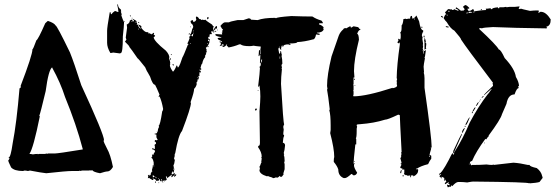

<svg xmlns="http://www.w3.org/2000/svg" viewBox="-20 -771 2428 835"><path d="M187.5 -679.7H189.5Q215.8 -670.9 221.7 -660.2Q227.5 -660.2 284.2 -543Q301.3 -501 333.5 -400.4Q432.6 -186.5 432.6 -160.2H430.2Q430.2 -153.8 445.3 -125Q460.4 -99.1 471.2 -44.9Q459.5 -25.4 447.3 -25.4Q439 -25.4 415 -17.6Q385.7 -22.9 380.9 -31.2L376.5 -29.3H374.5Q372.1 -29.3 372.1 -31.2L368.2 -29.3H337.9L327.1 -27.3V-29.3L322.8 -27.3H293Q268.6 -27.3 181.2 -17.6Q161.6 -19.5 110.4 -29.3L101.6 -27.3Q93.3 -29.3 86.4 -29.3Q84.5 -29.3 80.1 -27.3Q42.5 -27.3 28.3 -43Q15.6 -69.8 15.6 -72.3L22 -82Q17.6 -82 17.6 -85.9Q26.4 -85.9 35.2 -148.4Q52.2 -235.4 64.9 -386.7Q66.9 -386.7 71.3 -392.6L69.3 -396.5Q121.1 -531.7 121.1 -556.6Q124 -556.6 138.2 -595.7Q145.5 -598.6 176.8 -669.9ZM150.9 -267.6Q150.9 -265.6 153.3 -265.6Q125 -125.5 107.9 -101.6Q114.7 -101.6 123 -99.6Q134.3 -101.6 144.5 -101.6V-99.6L148.9 -101.6H174.8L185.5 -103.5V-101.6L189.5 -103.5H217.8Q232.4 -103.5 339.8 -121.1V-123Q312 -229.5 262.7 -349.6Q243.2 -411.1 207 -476.6V-478.5Q190.9 -467.3 178.7 -375Q155.3 -276.9 150.9 -267.6Z M544.9 -705.1Q548.8 -704.6 548.8 -701.2V-699.2Q544.9 -699.2 544.9 -703.1ZM835.9 -699.2Q845.7 -693.8 845.7 -687.5Q847.7 -687.5 847.7 -689.5Q855.5 -686.5 855.5 -683.6L859.4 -685.5Q863.8 -685.5 867.2 -683.6Q871.1 -685.5 873 -685.5Q878.9 -678.7 902.3 -664.1Q905.8 -656.2 910.2 -656.2L906.2 -648.4Q908.2 -645 908.2 -640.6H910.2Q910.2 -647 919.9 -658.2Q923.8 -657.7 923.8 -654.3V-646.5H921.9L918 -648.4Q918 -643.6 910.2 -638.7L912.1 -634.8V-632.8Q912.1 -628.9 908.2 -628.9V-638.7H906.2Q906.2 -636.7 904.3 -632.8L900.4 -634.8H898.4V-630.9Q898.4 -629.9 902.3 -625Q898.4 -624.5 898.4 -621.1L894.5 -623H892.6Q890.6 -615.2 890.6 -609.4L886.7 -611.3Q886.7 -607.4 884.8 -607.4Q887.7 -599.6 890.6 -599.6Q890.6 -601.6 892.6 -601.6V-593.8L884.8 -599.6V-591.8H886.7L890.6 -593.8V-585.9Q886.2 -572.3 875 -562.5Q878.9 -556.2 878.9 -552.7H877L878.9 -548.8V-543Q875 -543 875 -541L877 -537.1L871.1 -527.3L873 -523.4Q862.8 -513.2 859.4 -494.1Q856 -494.1 851.6 -474.6Q855.5 -474.1 855.5 -470.7V-468.8Q853.5 -468.8 849.6 -466.8Q849.6 -468.8 847.7 -468.8V-464.8Q853.5 -464.8 853.5 -457Q851.6 -457 851.6 -455.1L847.7 -457H845.7V-455.1H849.6V-451.2L845.7 -453.1L847.7 -443.4Q847.7 -439.5 843.8 -439.5Q843.8 -441.4 841.8 -441.4V-437.5H845.7Q843.8 -423.8 839.8 -423.8Q839.8 -425.8 837.9 -425.8V-423.8Q839.8 -419.9 839.8 -418Q836.9 -418 834 -410.2L835.9 -406.2Q832.5 -392.1 824.2 -384.8Q824.2 -370.1 808.6 -326.2Q808.6 -324.2 810.5 -324.2Q810.5 -302.7 771.5 -201.2Q755.9 -184.1 742.2 -105.5Q740.2 -105.5 740.2 -103.5H742.2Q740.2 -97.7 738.3 -97.7Q738.3 -95.7 740.2 -95.7Q738.8 -84 736.3 -84L740.2 -74.2Q738.3 -57.1 734.4 -52.7V-50.8L736.3 -41Q734.4 -41 734.4 -39.1L738.3 -37.1Q736.3 -19.5 732.4 -19.5Q730.5 -23.4 730.5 -25.4H728.5L726.6 -15.6V-11.7Q729.5 -11.7 740.2 -19.5V-17.6Q738.3 -13.7 738.3 -11.7H742.2L746.1 -13.7V-9.8Q746.1 -6.8 738.3 -2H736.3L738.3 -5.9V-9.8Q727.5 0 726.6 0Q726.6 -2 724.6 -2L726.6 -5.9V-9.8H724.6L707 3.9Q707 -3.9 703.1 -3.9H701.2Q705.1 8.3 705.1 11.7Q702.1 11.7 697.3 15.6V11.7H695.3V15.6Q697.3 15.6 697.3 17.6H695.3Q690.4 13.7 689.5 13.7H687.5V19.5L679.7 15.6Q679.7 17.6 677.7 17.6Q673.8 11.2 673.8 7.8H671.9Q671.9 15.6 668 15.6V13.7L664.1 15.6H660.2L654.3 7.8H646.5V11.7H642.6Q628.9 4.4 628.9 2L625 3.9H623L625 -5.9Q623 -5.9 623 -7.8L628.9 -11.7V-7.8H630.9Q633.8 -7.8 636.7 -13.7H634.8Q638.7 -25.4 642.6 -25.4Q640.6 -29.3 640.6 -31.2Q644.5 -43.9 644.5 -48.8V-52.7H648.4V-64.5Q644.5 -83.5 638.7 -84V-85.9L642.6 -91.8Q640.6 -95.7 640.6 -97.7Q644 -99.6 650.4 -99.6L648.4 -103.5Q654.3 -109.9 654.3 -113.3Q652.3 -121.1 642.6 -121.1V-127H644.5L650.4 -123H654.3L652.3 -127L654.3 -130.9Q652.3 -137.7 652.3 -138.7Q652.3 -144.5 658.2 -144.5V-150.4Q658.2 -153.3 652.3 -156.2Q654.3 -160.2 654.3 -162.1H656.2Q658.2 -162.1 658.2 -160.2Q661.6 -162.1 666 -162.1L660.2 -173.8V-185.5Q653.3 -187.5 652.3 -187.5V-189.5Q659.7 -189.5 664.1 -193.4L662.1 -197.3V-199.2L666 -197.3Q666 -210.9 671.9 -218.8Q669.9 -222.7 669.9 -224.6Q676.3 -224.6 685.5 -287.1Q687.5 -287.1 689.5 -296.9Q683.6 -331.1 673.8 -351.6L669.9 -349.6V-351.6L673.8 -359.4Q660.2 -392.1 654.3 -402.3Q644 -402.3 632.8 -437.5L623 -455.1Q620.1 -457.5 611.3 -478.5Q580.6 -517.6 578.1 -517.6Q549.3 -559.6 543 -566.4Q543 -571.3 523.4 -589.8L529.8 -598.6L526.9 -607.4L529.8 -629.4L532.7 -650.4L531.2 -664.6Q538.6 -666 544.9 -677.7Q543 -677.7 543 -679.7L550.8 -685.5Q556.6 -685.5 556.6 -677.7H558.6Q562.5 -677.7 562.5 -681.6V-683.6H556.6Q557.1 -687.5 560.5 -687.5Q574.2 -680.7 574.2 -677.7L572.3 -673.8Q576.2 -673.3 576.2 -669.9V-668L574.2 -664.1Q591.8 -664.1 595.7 -654.3L593.8 -650.4Q608.9 -630.9 619.1 -630.9H625V-625L628.9 -627L634.8 -623Q634.8 -625 636.7 -625L638.7 -621.1L648.4 -628.9L650.4 -625Q648.4 -621.1 648.4 -619.1Q652.3 -617.2 654.3 -617.2V-615.2Q654.3 -612.3 648.4 -609.4Q648.4 -593.3 701.2 -550.8Q716.8 -533.7 716.8 -519.5H714.8Q720.7 -501 720.7 -496.1H718.8L720.7 -492.2L718.8 -488.3Q718.8 -477.1 732.4 -459Q740.7 -467.3 748 -486.3Q752 -486.3 752 -478.5H755.9Q763.7 -490.2 773.4 -521.5Q777.8 -527.3 796.9 -576.2H798.8V-580.1Q794.9 -580.1 794.9 -582Q800.3 -591.3 804.7 -605.5L802.7 -609.4Q802.7 -612.3 808.6 -615.2L806.6 -619.1V-621.1Q811 -621.1 816.4 -646.5Q818.8 -646.5 820.3 -654.3Q819.3 -665.5 810.5 -669.9L808.6 -679.7Q814.9 -683.6 818.4 -683.6Q820.3 -680.2 820.3 -675.8Q831.5 -675.8 834 -687.5L832 -691.4V-695.3Q832.5 -699.2 835.9 -699.2ZM886.7 -697.3V-691.4Q886.7 -687.5 882.8 -687.5H880.9V-695.3Q882.8 -695.3 886.7 -697.3ZM552.7 -693.4H556.6V-691.4H552.7ZM550.8 -677.7V-675.8H554.7V-677.7ZM519.5 -677.7H523.4V-675.8H519.5ZM566.4 -675.8V-673.8H570.3V-675.8ZM584 -675.8 585.9 -671.9H580.1Q580.6 -675.8 584 -675.8ZM580.1 -660.2Q585.9 -647.5 591.8 -646.5V-648.4Q584 -657.2 584 -662.1ZM806.6 -656.2H808.6V-652.3H806.6ZM582 -646.5V-642.6H584V-646.5ZM923.8 -642.6H925.8V-638.7H923.8ZM820.3 -638.7V-634.8H822.3V-638.7ZM916 -636.7H919.9V-632.8H916ZM820.3 -628.9V-625H822.3V-628.9ZM804.7 -627V-621.1H800.8V-623Q801.3 -627 804.7 -627ZM814.5 -619.1V-613.3H818.4L820.3 -623H818.4Q814.5 -622.6 814.5 -619.1ZM810.5 -619.1V-615.2H812.5V-619.1ZM808.6 -584V-580.1H810.5V-584ZM882.8 -584V-580.1H884.8V-584ZM882.8 -570.3H886.7V-566.4H882.8ZM722.7 -535.2H726.6V-531.2Q722.7 -531.2 722.7 -535.2ZM718.8 -517.6H722.7V-509.8H720.7Q720.7 -514.2 718.8 -517.6ZM730.5 -492.2H734.4Q734.4 -490.2 736.3 -486.3H734.4Q730.5 -486.3 730.5 -490.2ZM839.8 -435.5V-431.6H841.8V-435.5ZM646.5 -50.8Q647 -46.9 650.4 -46.9V-50.8ZM732.4 -35.2V-31.2H734.4V-35.2ZM644.5 -9.8V0H646.5Q650.4 -2 652.3 -2Q652.3 -4.9 644.5 -9.8ZM654.3 -2V2H656.2V-2ZM658.2 0V3.9H660.2V0ZM644.5 3.9V5.9H648.4V3.9ZM668 3.9V7.8H669.9V3.9ZM681.6 7.8Q681.6 9.8 679.7 13.7H683.6V7.8ZM658.2 17.6V23.4H654.3V21.5Q654.8 17.6 658.2 17.6ZM687.5 19.5H689.5V23.4H687.5ZM669.9 21.5H671.9V25.4H669.9ZM489.7 -751.5H493.2Q493.2 -737.8 505.4 -730L507.3 -720.7H505.4Q509.3 -710.9 509.3 -705.1H507.3Q513.7 -685.1 519.5 -674.3L518.1 -650.9L514.2 -612.3V-610.4Q514.2 -540.5 505.4 -540.5L502 -538.6Q476.6 -542.5 472.2 -542.5Q465.3 -540.5 460 -540.5Q445.8 -564.5 445.8 -585V-637.2Q445.8 -651.9 456.5 -712.9Q456.5 -718.8 460 -718.8Q461.4 -709 465.3 -709Q469.2 -716.3 479 -722.7H484.4Q487.8 -718.8 495.1 -718.8Q495.1 -726.1 489.7 -751.5Z M948.2 -576.2 950.2 -580.1Q944.3 -580.1 944.3 -576.2ZM1114.3 -498Q1118.2 -498 1120.1 -511.7H1116.2ZM1198.2 -515.6V-525.4H1196.3V-515.6ZM1196.3 -564.5V-568.4Q1192.4 -567.9 1192.4 -564.5ZM948.2 -576.2V-574.2L934.6 -570.3L940.4 -578.1V-585.9Q934.6 -585.9 934.6 -589.8L938.5 -591.8Q939 -587.9 942.4 -587.9H946.3Q946.3 -591.8 928.7 -599.6L926.8 -603.5V-605.5Q934.6 -607.4 942.4 -607.4V-609.4Q917 -613.8 917 -619.1V-623Q922.9 -623 946.3 -621.1Q946.3 -625 944.3 -628.9L948.2 -630.9L946.3 -634.8V-636.7L950.2 -642.6Q945.8 -643.6 938.5 -658.2Q951.2 -673.8 958 -673.8H975.6Q981 -677.7 1012.7 -683.6H1038.1L1061.5 -691.4Q1071.3 -690.4 1071.3 -685.5Q1090.8 -683.6 1100.6 -683.6Q1127 -693.4 1176.8 -693.4L1180.7 -691.4Q1180.7 -696.3 1247.1 -701.2Q1303.2 -699.2 1338.9 -699.2Q1354 -688.5 1377.9 -681.6L1383.8 -673.8V-669.9H1368.2V-664.1Q1377.4 -663.1 1387.7 -652.3L1385.7 -648.4Q1387.7 -644.5 1387.7 -642.6Q1381.3 -628.9 1358.4 -628.9V-627Q1372.1 -625 1372.1 -621.1Q1367.7 -621.1 1364.3 -619.1Q1360.8 -621.1 1354.5 -621.1Q1350.6 -599.6 1340.8 -599.6Q1305.7 -589.8 1272.5 -587.9Q1272.5 -582 1239.3 -582V-580.1H1243.2V-576.2H1237.3Q1235.4 -576.2 1235.4 -578.1Q1211.9 -578.1 1211.9 -568.4H1208V-574.2Q1204.1 -574.2 1202.1 -558.6Q1204.1 -558.6 1204.1 -556.6L1200.2 -554.7Q1197.3 -562.5 1194.3 -562.5Q1190.4 -562 1190.4 -558.6Q1194.3 -540.5 1194.3 -537.1Q1197.8 -537.1 1200.2 -546.9Q1198.2 -546.9 1198.2 -548.8H1202.1Q1204.1 -535.6 1206.1 -531.2Q1206.1 -529.3 1204.1 -529.3Q1208 -513.7 1208 -494.1L1204.1 -488.3L1206.1 -476.6Q1206.1 -474.6 1204.1 -474.6L1206.1 -470.7Q1202.1 -434.6 1202.1 -406.2Q1211.9 -235.4 1215.8 -230.5Q1211.9 -222.7 1211.9 -218.8L1213.9 -207Q1211.9 -193.8 1211.9 -185.5Q1215.8 -185.5 1215.8 -179.7Q1211.4 -174.3 1210 -150.4Q1219.7 -148.4 1219.7 -138.7Q1217.8 -116.7 1213.9 -105.5Q1215.8 -102.1 1215.8 -97.7H1213.9Q1217.8 -88.9 1217.8 -72.3Q1217.8 -66.4 1215.8 -66.4L1217.8 -56.6V-35.2Q1217.8 -33.2 1211.9 -15.6Q1213.9 -15.6 1213.9 -13.7Q1206.5 -2 1204.1 -2H1200.2L1194.3 -5.9Q1193.8 -0.5 1184.6 2L1180.7 0Q1172.9 3.9 1167 3.9Q1167 1 1147.5 -3.9Q1147.5 -5.9 1145.5 -5.9L1141.6 -3.9Q1108.4 -14.2 1108.4 -31.2Q1110.4 -35.2 1110.4 -37.1L1108.4 -46.9Q1110.8 -46.9 1116.2 -64.5H1118.2Q1118.2 -66.4 1116.2 -66.4Q1118.2 -77.1 1118.2 -82L1116.2 -85.9L1118.2 -89.8Q1118.2 -108.9 1102.5 -130.9Q1102.5 -136.7 1104.5 -136.7Q1110.4 -136.7 1110.4 -150.4Q1108.4 -251 1108.4 -287.1Q1112.3 -332.5 1112.3 -351.6Q1112.3 -378.9 1108.4 -398.4H1106.4V-394.5H1102.5Q1110.4 -459.5 1110.4 -474.6Q1108.4 -478.5 1108.4 -480.5Q1114.3 -482.4 1114.3 -493.2Q1114.3 -498 1110.4 -498Q1112.3 -521.5 1112.3 -529.3Q1112.3 -533.2 1108.4 -533.2V-527.3H1104.5L1106.4 -552.7H1110.4Q1110.4 -548.8 1112.3 -535.2H1114.3V-537.1Q1112.3 -547.9 1112.3 -554.7L1114.3 -568.4Q1087.9 -570.8 1083 -572.3Q1072.3 -570.3 1065.4 -570.3Q1034.7 -570.3 1026.4 -578.1H1020.5Q997.1 -568.4 973.6 -564.5Q973.6 -567.4 965.8 -572.3Q967.8 -576.2 967.8 -578.1H965.8Q959 -566.4 948.2 -566.4V-572.3Q954.1 -572.3 954.1 -578.1L950.2 -576.2ZM1092.8 -291H1088.9Q1088.9 -298.8 1092.8 -298.8H1096.7V-294.9Q1096.7 -291 1092.8 -291ZM1104.5 -377H1100.6V-378.9H1104.5Z M1781.2 -689.9V-686Q1785.2 -686 1785.2 -689.9ZM1812.5 -654.8H1816.4V-648.9Q1812.5 -648.9 1812.5 -652.8ZM1822.3 -615.7H1826.2V-607.9Q1822.3 -607.9 1822.3 -611.8ZM1824.2 -604H1826.2Q1829.6 -604 1832 -590.3Q1830.1 -586.4 1830.1 -584.5Q1834 -584 1834 -580.6L1832 -561Q1834 -561 1834 -559.1L1826.2 -555.2V-586.4Q1826.2 -590.8 1824.2 -594.2L1826.2 -598.1Q1824.2 -602.1 1824.2 -604ZM1519.5 -428.2H1523.4V-424.3H1519.5ZM1521.5 -398.9H1525.4V-397H1521.5ZM1845.7 -88.4H1849.6V-92.3Q1845.7 -91.8 1845.7 -88.4ZM1519.5 -68.8H1523.4V-66.9H1519.5ZM1789.1 -39.6V-33.7H1791V-39.6ZM1726.6 -31.7V-29.8L1724.6 -18.1H1720.7V-20Q1722.2 -31.7 1726.6 -31.7ZM1730.5 -8.3H1736.3V-4.4H1730.5ZM1542 -650.4Q1541.5 -649.9 1541 -648.9Q1541 -645 1546.9 -645V-641.1Q1539.1 -641.1 1533.2 -623.5Q1540 -623.5 1541 -598.1Q1519.5 -511.7 1519.5 -461.4L1521.5 -434.1H1517.6V-404.8Q1517.6 -402.8 1515.6 -402.8L1517.6 -398.9V-379.4Q1517.6 -377.4 1515.6 -377.4L1517.6 -373.5V-359.9Q1517.6 -357.9 1515.6 -357.9Q1517.6 -354 1517.6 -352.1Q1573.2 -352.1 1687.5 -389.2V-387.2Q1707 -391.1 1707 -398.9Q1705.1 -402.8 1705.1 -404.8H1707L1705.1 -408.7V-410.6Q1705.1 -412.6 1707 -412.6L1705.1 -416.5Q1705.1 -422.9 1707 -426.3Q1707 -430.2 1705.1 -430.2Q1706.1 -489.3 1718.8 -576.7V-586.4H1716.8Q1716.8 -582.5 1714.8 -582.5Q1710.9 -584.5 1709 -584.5V-588.4Q1712.9 -593.3 1712.9 -596.2Q1710.9 -600.1 1710.9 -602.1H1714.8L1720.7 -598.1L1722.7 -607.9V-621.6L1720.7 -631.3Q1726.6 -631.3 1726.6 -652.8V-660.6Q1732.4 -665.5 1734.4 -688Q1738.8 -688 1742.2 -689.9Q1746.1 -688 1748 -688L1755.9 -689.9H1763.7Q1763.7 -701.7 1769.5 -701.7H1771.5L1773.4 -689.9Q1780.8 -689.9 1791 -703.6L1802.7 -678.2Q1809.1 -639.2 1820.3 -639.2V-631.3Q1816.9 -631.3 1814.5 -617.7L1818.4 -606Q1818.4 -604 1816.4 -604L1820.3 -578.6H1818.4L1820.3 -574.7Q1820.3 -572.8 1818.4 -572.8L1820.3 -568.8L1818.4 -559.1L1820.3 -555.2Q1820.3 -553.2 1818.4 -553.2Q1820.3 -545.9 1820.3 -537.6H1822.3V-547.4Q1820.3 -551.3 1820.3 -553.2L1826.2 -549.3H1828.1V-553.2L1832 -551.3Q1828.1 -520 1826.2 -520Q1826.2 -518.1 1828.1 -518.1Q1822.3 -487.8 1822.3 -481Q1824.2 -456.5 1824.2 -455.6H1822.3Q1826.2 -446.8 1826.2 -430.2V-389.2Q1857.4 -171.9 1857.4 -129.4H1853.5V-127.4Q1853.5 -125.5 1855.5 -125.5Q1847.7 -99.6 1847.7 -94.2L1851.6 -96.2Q1855.5 -95.7 1855.5 -92.3V-80.6Q1849.6 -74.2 1841.8 -57.1Q1810.5 -49.3 1793 -37.6V-35.6Q1798.8 -35.6 1798.8 -31.7Q1798.8 -13.7 1779.3 -4.4H1777.3V-8.3H1767.6V-0.5H1763.7V-2.4L1765.6 -6.3Q1763.7 -6.3 1759.8 -8.3Q1756.3 -6.3 1752 -6.3L1750 -10.3L1746.1 -8.3L1736.3 -14.2L1738.3 -18.1V-33.7H1728.5L1730.5 -37.6Q1720.7 -39.6 1720.7 -41.5Q1720.7 -46.4 1726.6 -55.2Q1722.7 -55.2 1722.7 -59.1V-61H1726.6Q1726.6 -64 1720.7 -84.5Q1724.6 -84.5 1724.6 -88.4V-98.1H1726.6L1724.6 -102.1Q1724.6 -104 1726.6 -104Q1726.6 -106 1724.6 -106Q1724.6 -109.9 1726.6 -109.9Q1718.8 -256.3 1718.8 -270L1714.8 -272H1710.9Q1666 -250.5 1654.3 -250.5Q1606.4 -235.4 1546.9 -231Q1531.2 -231 1531.2 -227.1Q1531.2 -221.2 1533.2 -221.2L1531.2 -211.4V-203.6Q1531.2 -170.4 1527.3 -170.4L1529.3 -166.5V-143.1H1525.4Q1517.6 -73.7 1517.6 -59.1L1521.5 -61H1523.4L1519.5 -55.2V-51.3Q1519.5 -41.5 1533.2 -20Q1529.3 -8.3 1517.6 -8.3L1509.8 -14.2H1507.8Q1488.3 3.4 1480.5 3.4H1474.6Q1451.2 -6.3 1451.2 -33.7Q1447.3 -47.9 1431.6 -66.9V-72.8Q1431.6 -81.1 1433.6 -88.4Q1433.6 -124 1416 -191.9L1418 -205.6V-225.1Q1418 -272.5 1412.1 -291.5L1414.1 -295.4Q1407.2 -356 1402.3 -381.3Q1402.3 -383.3 1404.3 -383.3L1402.3 -397Q1402.3 -444.8 1421.9 -525.9L1453.1 -615.7Q1459.5 -632.3 1472.7 -643.1Q1474.6 -648.9 1484.4 -648.9V-647L1502 -656.7Q1505.9 -656.7 1505.9 -650.9H1507.8L1517.6 -656.7L1538.1 -652.8V-650.4Z M1928.7 -723.6Q1929.2 -719.7 1932.6 -719.7H1934.6V-723.6ZM2019.5 -59.6V-55.7H2021.5V-59.6ZM1955.1 -112.3V-108.4Q1959 -108.4 1959 -112.3ZM1922.9 -708V-704.1L1926.8 -702.1Q1924.8 -706.1 1924.8 -708ZM2008.8 -715.8V-711.9Q2012.2 -713.9 2016.6 -713.9V-715.8ZM2036.1 -719.7V-717.8H2043.9V-719.7ZM2018.6 -719.7V-713.9Q2021 -715.8 2032.2 -715.8Q2032.2 -719.7 2028.3 -719.7ZM2004.9 -749Q2011.2 -747.1 2020.5 -737.3V-733.4H2012.7Q2015.1 -723.6 2018.6 -723.6H2020.5Q2027.3 -723.6 2036.1 -731.4Q2039.1 -731.4 2042 -725.6Q2040 -725.6 2040 -723.6Q2042 -723.6 2042 -721.7Q2077.6 -727.5 2094.7 -727.5L2092.8 -731.4V-733.4H2100.6L2114.3 -735.4V-731.4H2120.1Q2120.1 -736.8 2145.5 -739.3V-735.4H2151.4V-739.3H2168.9L2180.7 -741.2Q2182.6 -741.2 2182.6 -739.3L2196.3 -741.2H2219.7L2239.3 -743.2V-741.2L2235.4 -733.4Q2239.3 -731.4 2241.2 -731.4L2245.1 -733.4Q2250 -731.4 2285.2 -723.6Q2302.2 -725.6 2314.5 -725.6H2320.3L2324.2 -723.6L2320.3 -715.8H2324.2L2330.1 -719.7H2332Q2354.5 -719.7 2375 -686.5Q2375 -659.2 2357.4 -655.3H2355.5L2359.4 -649.4Q2357.4 -649.4 2357.4 -647.5Q2211.9 -649.4 2124 -653.3Q2081.5 -651.4 2075.2 -647.5L2071.3 -649.4Q2067.9 -647.5 2063.5 -647.5V-645.5Q2139.2 -575.2 2149.4 -555.7Q2157.7 -555.7 2174.8 -518.6Q2218.8 -471.7 2223.6 -436.5Q2236.8 -414.6 2237.3 -395.5L2233.4 -397.5V-395.5Q2235.4 -392.1 2235.4 -387.7Q2227.1 -387.7 2217.8 -360.4Q2189.9 -360.4 2182.6 -319.3L2163.1 -274.4Q2157.7 -252.4 2104.5 -180.7Q2106.4 -180.7 2106.4 -178.7Q2103 -178.7 2094.7 -165H2092.8Q2092.8 -167 2090.8 -167Q2050.3 -111.8 2033.2 -71.3Q2024.4 -68.8 2023.4 -63.5L2029.3 -51.8L2033.2 -53.7H2041Q2069.8 -53.7 2095.7 -55.7Q2108.4 -53.7 2121.1 -53.7L2125 -55.7Q2127 -55.7 2127 -53.7Q2207.5 -63.5 2212.9 -63.5Q2242.2 -61.5 2275.4 -53.7H2283.2Q2283.2 -46.9 2314.5 -40Q2334 -24.9 2337.9 -4.9Q2339.8 -1.5 2339.8 2.9L2326.2 20.5Q2313.5 24.4 2283.2 26.4V24.4Q2281.2 24.4 2281.2 26.4Q2281.2 21 2037.1 18.6Q2032.2 18.6 2011.7 22.5Q1994.6 20.5 1982.4 20.5H1972.7Q1963.4 20.5 1947.3 38.1H1943.4V34.2H1941.4V42L1937.5 40L1927.7 43.9Q1923.8 36.1 1923.8 32.2H1925.8Q1929.2 34.2 1933.6 34.2H1937.5L1927.7 24.4H1931.6V20.5L1916 30.3Q1916 28.3 1914.1 28.3Q1914.1 25.4 1921.9 16.6Q1918 16.6 1918 10.7H1916V14.6H1912.1V2.9L1900.4 -2.9V4.9H1898.4Q1898.4 1 1890.6 -4.9L1898.4 -12.7V-14.6L1890.6 -10.7L1888.7 -14.6Q1900.4 -16.1 1931.6 -75.2Q1945.8 -104.5 1947.3 -104.5H1949.2Q1949.2 -98.6 1953.1 -98.6L1955.1 -102.5V-104.5H1951.2V-114.3Q1983.9 -186 1989.3 -190.4V-186.5Q1957 -115.7 1957 -114.3H1959Q1994.6 -170.4 2022.5 -237.3Q2060.5 -308.6 2100.6 -360.4Q2102.1 -360.4 2118.2 -383.8H2116.2L2085 -356.4V-358.4Q2085 -360.4 2124 -397.5V-399.4Q2124 -403.8 2122.1 -407.2L2124 -411.1Q2006.8 -565.4 1985.4 -598.6Q1985.4 -604.5 1956.1 -637.7Q1939.5 -646 1922.9 -674.8Q1916 -680.7 1909.2 -692.4Q1915.5 -708 1918.9 -708V-711.9L1915 -717.8Q1917 -717.8 1928.7 -731.4H1932.6L1942.4 -729.5Q1942.4 -731.4 1944.3 -731.4Q1944.8 -727.5 1948.2 -727.5H1954.1L1952.1 -731.4H1954.1L1973.6 -723.6V-725.6Q1973.6 -729.5 1961.9 -733.4V-735.4L1963.9 -739.3Q1970.2 -736.3 1985.4 -723.6L1989.3 -725.6Q1993.2 -723.6 1995.1 -723.6Q1995.1 -726.6 2001 -729.5Q2001 -732.4 1993.2 -741.2Q2001 -749 2004.9 -749ZM2085 -151.4H2086.9V-147.5H2085ZM1999 -213.9H2001V-211.9Q1992.2 -192.4 1989.3 -192.4V-194.3Q1989.3 -204.1 1999 -213.9ZM2001 -223.6H2004.9V-219.7H2001ZM2022.5 -260.7V-258.8Q2011.7 -231 2006.8 -227.5H2004.9V-231.4Q2019 -260.7 2022.5 -260.7ZM2036.1 -286.1V-282.2Q2036.1 -278.3 2032.2 -278.3V-282.2Q2032.7 -286.1 2036.1 -286.1ZM2045.9 -303.7H2047.9V-301.8Q2039.1 -286.1 2036.1 -286.1V-290Q2043.5 -303.7 2045.9 -303.7ZM2061.5 -327.1V-325.2Q2056.2 -312 2049.8 -309.6V-311.5Q2057.1 -326.2 2061.5 -327.1ZM2063.5 -333H2065.4V-329.1H2063.5ZM2067.4 -338.9H2069.3V-335H2067.4ZM2083 -354.5V-352.5Q2083 -349.6 2075.2 -344.7V-346.7Q2075.2 -349.6 2083 -354.5ZM1918.9 -657.2H1920.9L1930.7 -655.3V-651.4H1928.7L1918.9 -653.3ZM1901.4 -702.1Q1904.3 -702.1 1907.2 -694.3H1905.3Q1897.5 -697.3 1897.5 -700.2ZM2071.3 -731.4H2075.2V-727.5H2071.3Z"/></svg>

Font: Mister Brush
Style: Regular
Weight: 400
Designer: GGBotNet
Foundry: GGBotNet
Version: 1.00